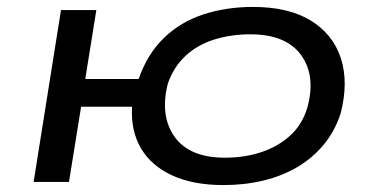

<svg xmlns="http://www.w3.org/2000/svg" viewBox="-20 -525 1085 554"><path d="M625 9Q537 9 476.5 -19Q416 -47 386.5 -97.5Q357 -148 361 -217H214L179 0H77L156 -496H258L226 -297H380Q405 -369 453 -415.5Q501 -462 567 -483.5Q633 -505 710 -505Q813 -505 877 -465.5Q941 -426 963.5 -357Q986 -288 963 -198Q946 -146 914 -107.5Q882 -69 838 -43Q794 -17 740 -4Q686 9 625 9ZM629 -70Q686 -70 734 -86Q782 -102 817 -133.5Q852 -165 867 -215Q892 -307 848.5 -366.5Q805 -426 702 -426Q647 -426 598.5 -411Q550 -396 515.5 -364Q481 -332 464 -283Q441 -190 484 -130Q527 -70 629 -70Z"/></svg>

Font: Nunito Sans 7pt Expanded
Style: Italic
Weight: 400
Width: 7
Italic angle: -9°
Designer: Vernon Adams
Foundry: Vernon Adams
Version: Version 3.101;gftools[0.9.27]